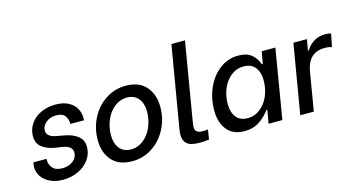

<svg xmlns="http://www.w3.org/2000/svg" viewBox="-81 -1076 2591 1409"><g transform="rotate(-15 1214.5 -371.5)"><path d="M69 -138Q69 -148 73 -168L74 -173H173V-169Q172 -131 195 -103.5Q218 -76 269 -76Q318 -76 350.5 -101.5Q383 -127 383 -165Q383 -191 364 -206Q345 -221 316 -226L251 -236Q197 -245 158.5 -274Q120 -303 120 -358Q120 -410 148.5 -452Q177 -494 227 -517.5Q277 -541 339 -541Q400 -541 440 -518.5Q480 -496 498 -459Q516 -422 513 -379L512 -375H409V-377Q409 -410 391 -436.5Q373 -463 323 -463Q278 -463 246.5 -437.5Q215 -412 215 -375Q215 -352 233.5 -337Q252 -322 281 -317L351 -304Q408 -293 445.5 -264Q483 -235 483 -181Q483 -129 452.5 -86Q422 -43 369.5 -18Q317 7 253 7Q196 7 154 -13.5Q112 -34 90.5 -67Q69 -100 69 -138Z M572 -207Q572 -299 612 -375.5Q652 -452 721 -496.5Q790 -541 872 -541Q975 -541 1027 -480Q1079 -419 1079 -326Q1079 -235 1039 -158.5Q999 -82 930.5 -37.5Q862 7 780 7Q676 7 624 -53.5Q572 -114 572 -207ZM976 -319Q976 -380 945.5 -417.5Q915 -455 858 -455Q808 -455 766 -423Q724 -391 699.5 -336Q675 -281 675 -216Q675 -155 705.5 -117Q736 -79 793 -79Q843 -79 885 -111.5Q927 -144 951.5 -199Q976 -254 976 -319Z M1168 -87Q1168 -111 1175 -149L1277 -750H1380L1282 -167Q1276 -129 1276 -118Q1276 -95 1289.5 -83.5Q1303 -72 1339 -72Q1358 -72 1374 -75L1362 -1Q1320 4 1291 4Q1222 4 1195 -20Q1168 -44 1168 -87Z M1454 -196Q1454 -291 1490 -370Q1526 -449 1588.5 -495Q1651 -541 1726 -541Q1795 -541 1831 -508.5Q1867 -476 1879 -435H1887L1903 -527H2007L1919 0H1814L1832 -102H1825Q1794 -58 1746.5 -25.5Q1699 7 1631 7Q1545 7 1499.5 -48.5Q1454 -104 1454 -196ZM1862 -318Q1862 -379 1832.5 -416.5Q1803 -454 1744 -454Q1693 -454 1651.5 -422.5Q1610 -391 1586 -336.5Q1562 -282 1562 -215Q1562 -155 1591 -117Q1620 -79 1680 -79Q1730 -79 1772 -111Q1814 -143 1838 -197.5Q1862 -252 1862 -318Z M2144 -527H2247L2232 -443H2239Q2258 -478 2295.5 -502.5Q2333 -527 2386 -527Q2412 -527 2429 -521L2409 -423Q2393 -428 2382.5 -429.5Q2372 -431 2355 -431Q2294 -431 2256.5 -397Q2219 -363 2206 -287L2158 0H2055Z"/></g></svg>

Font: Be Vietnam Medium
Style: Italic
Weight: 500
Italic angle: -9.444°
Designer: Gabriel Lam
Foundry: TypeRant
Version: Version 3.000